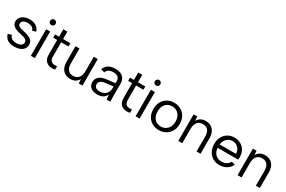

<svg xmlns="http://www.w3.org/2000/svg" viewBox="124 -1915 4673 3132"><g transform="rotate(30 2461.0 -349.0)"><path d="M38.5 -122.8 105.6 -141.7Q117.3 -99.1 151.2 -79.6Q185.1 -60 234.3 -60Q289.9 -60 320.9 -81.7Q352 -103.4 352 -138.9Q352 -165.3 334.7 -181.4Q317.5 -197.6 292.5 -205.5Q267.6 -213.3 224.8 -223.1Q215.1 -225.8 206.1 -227.8Q160.3 -238.3 126.9 -252.2Q93.6 -266.1 69.4 -292.8Q45.3 -319.6 45.3 -362.6Q45.3 -405.3 70.2 -438.2Q95 -471 138.3 -489Q181.5 -507 236 -507Q306.2 -507 356.2 -475.9Q406.2 -444.8 423.7 -383.8L356.2 -364.6Q346.4 -405.7 312.9 -422.8Q279.3 -440 235.5 -440Q185.9 -440 155.5 -420.2Q125 -400.4 125 -365.8Q125 -335.2 149.2 -320.3Q173.4 -305.4 220.2 -294.6L251.5 -287.6Q307 -273.9 343.6 -259.7Q380.2 -245.4 406 -216.2Q431.7 -186.9 431.7 -139.4Q431.7 -95.9 407.6 -63Q383.5 -30 337.9 -11.5Q292.3 7 231 7Q154.5 7 105.6 -24.4Q56.8 -55.8 38.5 -122.8Z M545.1 -500H620.1V0H545.1ZM531.1 -651.8Q531.1 -674.7 546.1 -689.7Q561.2 -704.6 582.9 -704.6Q604.6 -704.6 619.7 -689.7Q634.8 -674.7 634.8 -651.8Q634.8 -630.6 619.7 -615.6Q604.7 -600.7 583 -600.7Q561.2 -600.7 546.2 -615.6Q531.1 -630.6 531.1 -651.8Z M942.9 3Q873.2 3 830.4 -38.2Q787.5 -79.5 787.5 -165.2V-438.9H713V-500H787.5V-640H863.3V-500H1000.9V-438.9H863.3V-172.7Q863.3 -113.6 888.3 -88.4Q913.3 -63.3 958.1 -63.3Q982.1 -63.3 1000.9 -66.8V-4.5Q989.4 -0.7 973.9 1.1Q958.4 3 942.9 3Z M1517 0H1447.9L1442.7 -80Q1420.5 -38.9 1381.4 -15.9Q1342.4 7 1289.1 7Q1200.8 7 1149.2 -48.9Q1097.5 -104.8 1097.5 -212V-500H1172.5V-220.7Q1172.5 -142.9 1206.1 -101.7Q1239.7 -60.5 1303.5 -60.5Q1369.3 -60.5 1405.6 -104.3Q1442 -148.2 1442 -232.1V-500H1517Z M1627 -132.5Q1627 -196.2 1674.5 -236.1Q1722 -275.9 1814.6 -286.2L1964.7 -303.2V-344.7Q1964.7 -390.4 1935.7 -415.9Q1906.6 -441.5 1847.8 -441.5Q1795.7 -441.5 1763.4 -422.2Q1731.1 -402.9 1716.3 -364.6L1649.3 -383.8Q1669.5 -444.5 1719.4 -475.8Q1769.3 -507 1850.2 -507Q1942 -507 1990.8 -462.3Q2039.7 -417.5 2039.7 -340.8V0H1970.7L1964.7 -91Q1942.7 -43.4 1901.3 -18.9Q1859.9 5.5 1797.3 5.5Q1744 5.5 1705.9 -11.1Q1667.8 -27.7 1647.4 -58.6Q1627 -89.5 1627 -132.5ZM1964.7 -220.5V-241.9L1819.5 -224.4Q1761.4 -217.4 1733.2 -195.1Q1705 -172.8 1705 -136.5Q1705 -99.9 1731.5 -78.1Q1757.9 -56.3 1804.7 -56.3Q1881.1 -56.3 1922.9 -99.4Q1964.7 -142.4 1964.7 -220.5Z M2353.9 3Q2284.2 3 2241.4 -38.2Q2198.5 -79.5 2198.5 -165.2V-438.9H2124V-500H2198.5V-640H2274.3V-500H2411.9V-438.9H2274.3V-172.7Q2274.3 -113.6 2299.3 -88.4Q2324.3 -63.3 2369.1 -63.3Q2393.1 -63.3 2411.9 -66.8V-4.5Q2400.4 -0.7 2384.9 1.1Q2369.4 3 2353.9 3Z M2518.1 -500H2593.1V0H2518.1ZM2504.1 -651.8Q2504.1 -674.7 2519.1 -689.7Q2534.2 -704.6 2555.9 -704.6Q2577.6 -704.6 2592.7 -689.7Q2607.8 -674.7 2607.8 -651.8Q2607.8 -630.6 2592.7 -615.6Q2577.7 -600.7 2556 -600.7Q2534.2 -600.7 2519.2 -615.6Q2504.1 -630.6 2504.1 -651.8Z M2709.3 -250.1Q2709.3 -327.3 2741.4 -385.7Q2773.5 -444.1 2829.7 -475.5Q2886 -507 2955.6 -507Q3026.3 -507 3083.4 -475.5Q3140.5 -444 3172.8 -385.6Q3205.2 -327.3 3205.2 -250Q3205.2 -172.7 3172.5 -114.2Q3139.7 -55.7 3083 -24.4Q3026.3 7 2955.9 7Q2884.5 7 2828.7 -24.4Q2772.8 -55.7 2741 -113.9Q2709.3 -172 2709.3 -250.1ZM3125.7 -250Q3125.7 -312.2 3102.5 -354.8Q3079.2 -397.4 3040.1 -418.7Q3001.1 -440 2955.8 -440Q2910.5 -440 2872.6 -418.7Q2834.8 -397.4 2811.9 -354.8Q2789 -312.2 2789 -249.9Q2789 -187.7 2811.6 -145.1Q2834.1 -102.6 2871.9 -81.3Q2909.7 -60 2955.8 -60Q3000.3 -60 3039.4 -81.3Q3078.4 -102.6 3102.1 -145.2Q3125.7 -187.8 3125.7 -250Z M3322.1 -500H3391.1L3396.3 -420Q3418.5 -461.1 3457.6 -484.1Q3496.6 -507 3550 -507Q3638.2 -507 3689.8 -451.1Q3741.5 -395.2 3741.5 -288V0H3666.5V-279.3Q3666.5 -357.1 3632.9 -398.3Q3599.4 -439.5 3535.5 -439.5Q3469.7 -439.5 3433.4 -395.7Q3397.1 -351.8 3397.1 -267.9V0H3322.1Z M3853.5 -254.3Q3853.5 -326.5 3884 -384.4Q3914.5 -442.3 3968.8 -474.6Q4023 -507 4090.8 -507Q4158.2 -507 4211 -477.3Q4263.7 -447.5 4293.5 -394.4Q4323.2 -341.3 4323.2 -273.1V-259.6Q4322.5 -250.3 4321.7 -242.1Q4321 -233.9 4320.2 -223.9H3934.5Q3936.8 -175 3958 -137.8Q3979.3 -100.6 4015.1 -80.3Q4050.9 -60 4096 -60Q4148.6 -60 4189.5 -82.4Q4230.4 -104.9 4247.7 -143.2L4314.5 -124.5Q4287.2 -63 4228.9 -28Q4170.5 7 4096 7Q4025 7 3970 -26Q3915 -59 3884.3 -118.5Q3853.5 -178 3853.5 -254.3ZM4090.8 -441.5Q4049.9 -441.5 4016.5 -422.1Q3983.1 -402.6 3961.3 -367.7Q3939.5 -332.7 3934.5 -287.9H4242.2Q4242.5 -331.8 4222.8 -367Q4203.2 -402.1 4168.8 -421.8Q4134.3 -441.5 4090.8 -441.5Z M4439.1 -500H4508.1L4513.3 -420Q4535.5 -461.1 4574.6 -484.1Q4613.6 -507 4667 -507Q4755.2 -507 4806.8 -451.1Q4858.5 -395.2 4858.5 -288V0H4783.5V-279.3Q4783.5 -357.1 4749.9 -398.3Q4716.4 -439.5 4652.5 -439.5Q4586.7 -439.5 4550.4 -395.7Q4514.1 -351.8 4514.1 -267.9V0H4439.1Z"/></g></svg>

Font: AF Albert Sans Medium
Style: Regular
Weight: 500
Designer: Andreas Rasmussen
Foundry: a.Foundry
Version: Version 1.300;Glyphs 3.2 (3231)